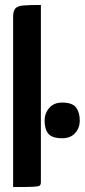

<svg xmlns="http://www.w3.org/2000/svg" viewBox="-20 -755 342 775"><path d="M33 0V-686Q33 -711 42 -721Q51 -731 75.5 -733Q100 -735 145 -735V-20Q145 -10 140.3 -6Q135.7 -2 112.3 -1Q89 0 33 0ZM231 -197Q190 -197 175 -215.5Q160 -234 160 -268Q160 -297 178.5 -319Q197 -341 231 -341Q272 -341 287 -321Q302 -301 302 -268Q302 -239 283.5 -218Q265 -197 231 -197Z"/></svg>

Font: Yanone Kaffeesatz ExtraLight
Style: Regular
Weight: 200
Designer: Yanone (Cyrillic: Daniel Pouzeot, Huerta Tipografica, and Cyreal)
Foundry: Yanone
Version: Version 2.003